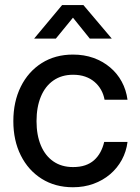

<svg xmlns="http://www.w3.org/2000/svg" viewBox="-20 -749 568 780"><path d="M276.4 11.7Q204.1 11.7 149.4 -22.7Q94.7 -57.1 64.5 -117.7Q34.2 -178.2 34.2 -256.8Q34.2 -335.9 64.5 -397Q94.7 -458 149.4 -492.7Q204.1 -527.3 276.4 -527.3Q321.8 -527.3 359.9 -513.7Q397.9 -500 427.2 -475.3Q456.5 -450.7 474.6 -417.2Q492.7 -383.8 498 -343.8H404.8Q400.9 -365.7 390.4 -384.3Q379.9 -402.8 363.8 -416.5Q347.7 -430.2 326.2 -437.7Q304.7 -445.3 276.9 -445.3Q230.5 -445.3 197 -422.1Q163.6 -398.9 146 -356.4Q128.4 -314 128.4 -256.8Q128.4 -200.2 146 -158.2Q163.6 -116.2 196.8 -93.3Q230 -70.3 276.9 -70.3Q304.7 -70.3 325.7 -77.4Q346.7 -84.5 362.1 -98.1Q377.4 -111.8 387.7 -130.6Q397.9 -149.4 403.3 -172.4H498Q493.2 -133.3 474.9 -99.6Q456.5 -65.9 427.2 -41Q397.9 -16.1 359.6 -2.2Q321.3 11.7 276.4 11.7ZM207 -592.3H119.1V-592.8L232.4 -728.5H318.8L433.6 -592.8V-592.3H344.7L276.4 -677.2Z"/></svg>

Font: Inter Cardless Display
Style: Regular
Weight: 400
Designer: Rasmus Andersson
Foundry: rsms
Version: Version 4.001;git-9221beed3